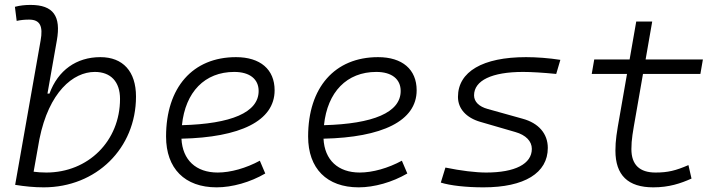

<svg xmlns="http://www.w3.org/2000/svg" viewBox="-20 -763 2970 792"><path d="M160.2 9.8C377.4 9.8 541 -151.4 541 -364.7C541 -468.3 487.3 -527.3 394 -527.3C295.4 -527.3 219.2 -473.1 184.1 -377H175.8L214.4 -595.7C232.4 -696.3 200.2 -742.7 106 -742.7C84.5 -742.7 63 -740.7 41.5 -734.9L48.8 -676.8C65.9 -680.7 83 -682.1 100.1 -682.1C145.5 -682.1 158.2 -654.8 147.5 -595.7L42.5 -0.5C82 5.9 121.1 9.8 160.2 9.8ZM142.6 -189C181.6 -383.3 281.7 -466.3 371.1 -466.3C437 -466.3 475.1 -425.8 475.1 -355C475.1 -181.6 344.2 -51.3 170.9 -51.3C151.4 -51.3 133.8 -52.7 118.7 -54.7Z M877.9 -51.3C788.6 -51.3 732.9 -103 728.5 -190.9C970.2 -196.3 1112.8 -263.7 1112.8 -390.6C1112.8 -476.6 1053.7 -527.3 953.6 -527.3C774.9 -527.3 665 -402.3 665 -199.7C665 -67.9 742.2 9.8 873.5 9.8C938 9.8 1012.2 -11.2 1074.2 -47.4L1051.8 -100.1C995.1 -69.3 931.2 -51.3 877.9 -51.3ZM730.5 -246.6C744.6 -383.8 824.7 -466.3 946.3 -466.3C1010.3 -466.3 1046.9 -436.5 1046.9 -387.7C1046.9 -298.8 933.1 -252 730.5 -246.6Z M1463.9 -51.3C1374.5 -51.3 1318.8 -103 1314.5 -190.9C1556.2 -196.3 1698.7 -263.7 1698.7 -390.6C1698.7 -476.6 1639.6 -527.3 1539.6 -527.3C1360.8 -527.3 1251 -402.3 1251 -199.7C1251 -67.9 1328.1 9.8 1459.5 9.8C1523.9 9.8 1598.1 -11.2 1660.2 -47.4L1637.7 -100.1C1581.1 -69.3 1517.1 -51.3 1463.9 -51.3ZM1316.4 -246.6C1330.6 -383.8 1410.6 -466.3 1532.2 -466.3C1596.2 -466.3 1632.8 -436.5 1632.8 -387.7C1632.8 -298.8 1519 -252 1316.4 -246.6Z M1974.6 9.8C2143.1 9.8 2239.7 -49.3 2239.7 -152.8C2239.7 -211.4 2202.1 -255.4 2135.3 -273.4L1991.7 -313.5C1956.1 -323.2 1935.5 -343.3 1935.5 -369.6C1935.5 -431.2 2009.3 -466.3 2137.7 -466.3C2170.4 -466.3 2220.2 -463.4 2274.4 -458L2291.5 -516.1C2245.1 -523.4 2193.8 -527.3 2149.9 -527.3C1971.2 -527.3 1869.1 -467.3 1869.1 -363.3C1869.1 -314.9 1902.8 -277.3 1961.4 -260.3L2106 -218.3C2148.9 -206.1 2173.8 -180.7 2173.8 -148.9C2173.8 -86.9 2105 -51.3 1985.4 -51.3C1942.4 -51.3 1881.3 -58.6 1817.4 -71.8L1798.3 -9.8C1837.4 2.4 1901.9 9.8 1974.6 9.8Z M2674.8 9.8C2739.7 9.8 2787.6 -6.3 2832.5 -26.4L2819.8 -82C2767.1 -59.1 2734.9 -51.3 2684.1 -51.3C2618.2 -51.3 2584.5 -83.5 2584.5 -147.9C2584.5 -188 2590.3 -217.3 2602.5 -287.1L2632.3 -458H2869.1L2879.4 -517.6H2643.1L2670.4 -674.3H2604.5L2577.1 -517.6H2431.2L2420.9 -458H2566.4L2536.6 -287.1C2523.9 -215.8 2518.6 -184.1 2518.6 -141.6C2518.6 -40.5 2570.3 9.8 2674.8 9.8Z"/></svg>

Font: Cascadia Mono NF Light
Style: Italic
Weight: 300
Italic angle: -10°
Monospace: yes
Designer: Aaron Bell
Foundry: Saja Typeworks
Version: Version 2404.023